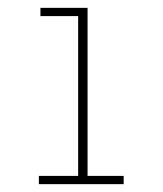

<svg xmlns="http://www.w3.org/2000/svg" viewBox="-20 -469 415 489"><path d="M79 0V-21H179V-428H83V-449H203V-21H295V0Z"/></svg>

Font: Inconsolata Condensed ExtraLight
Style: Regular
Weight: 200
Width: 3
Monospace: yes
Designer: Raph Levien, Cyreal, Brenton Simpson
Foundry: Raph Levien, Cyreal, Google
Version: Version 3.100; ttfautohint (v1.8.4.7-5d5b)